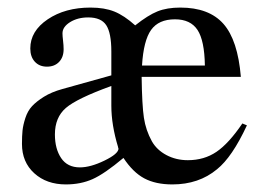

<svg xmlns="http://www.w3.org/2000/svg" viewBox="-20 -480 707 507"><path d="M620 -154 632 -149Q593 -65 553 -33Q505 7 435 7Q391 7 361 -9Q331 -25 306 -63Q256 -21 224.5 -7Q193 7 154 7Q103 7 70.5 -22.5Q38 -52 38 -100Q38 -121 39.5 -135.5Q41 -150 47 -168.5Q53 -187 64.5 -199.5Q76 -212 96 -224.5Q116 -237 145 -245L274 -281V-344Q274 -393 260.5 -413.5Q247 -434 213 -434Q185 -434 165 -421.5Q145 -409 145 -392Q145 -385 146.5 -372.5Q148 -360 148 -350Q148 -329 136 -316.5Q124 -304 104 -304Q84 -304 72 -317Q60 -330 60 -352Q60 -398 106 -429Q152 -460 219 -460Q256 -460 282 -449.5Q308 -439 337 -413Q371 -440 396 -450Q421 -460 456 -460Q532 -460 570 -417Q608 -374 616 -277H354Q355 -202 360 -169Q365 -136 381 -107Q394 -84 419.5 -70.5Q445 -57 476 -57Q519 -57 551.5 -79Q584 -101 620 -154ZM355 -307H521Q520 -373 501.5 -401Q483 -429 442 -429Q399 -429 379 -401Q359 -373 355 -307ZM274 -201V-253Q183 -220 154 -195Q125 -170 125 -125Q125 -87 141.5 -62.5Q158 -38 191 -38Q219 -38 256 -56Q293 -74 293 -88L292 -89Q292 -90 292 -91Q274 -150 274 -201Z"/></svg>

Font: STIX Math
Style: Regular
Weight: 400
Designer: MicroPress Inc., with final additions and corrections provided by Coen Hoffman, Elsevier (retired)
Version: Version 1.1.1